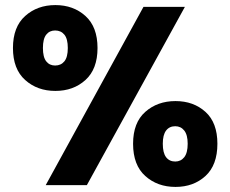

<svg xmlns="http://www.w3.org/2000/svg" viewBox="-20 -729 907 756"><path d="M160 0 545 -702H708L322 0ZM198 -371Q127 -371 79 -414Q31 -457 31 -540Q31 -623 79 -666Q127 -709 198 -709Q269 -709 316.5 -666Q364 -623 364 -540Q364 -457 316.5 -414Q269 -371 198 -371ZM197 -471Q220 -471 233.5 -487.5Q247 -504 247 -540Q247 -576 233.5 -592.5Q220 -609 197 -609Q175 -609 162 -592.5Q149 -576 149 -540Q149 -504 162 -487.5Q175 -471 197 -471ZM671 7Q600 7 552 -36Q504 -79 504 -163Q504 -246 552 -288.5Q600 -331 671 -331Q742 -331 789 -288.5Q836 -246 836 -163Q836 -79 789 -36Q742 7 671 7ZM670 -93Q692 -93 705.5 -110Q719 -127 719 -163Q719 -198 705.5 -215Q692 -232 670 -232Q647 -232 634 -215Q621 -198 621 -163Q621 -127 634 -110Q647 -93 670 -93Z"/></svg>

Font: Parkinsans
Style: Bold
Weight: 700
Designer: Red Stone, Indian Type Foundry
Foundry: Indian Type Foundry
Version: Version 1.000